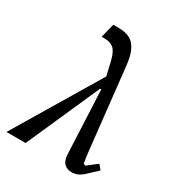

<svg xmlns="http://www.w3.org/2000/svg" viewBox="-228 -859 901 982"><g transform="rotate(30 222.5 -368.0)"><path d="M253 -501 234 -583Q222 -632 202 -648.5Q182 -665 153 -665H131L152 -748H181Q209 -748 232 -741.5Q255 -735 271.5 -718.5Q288 -702 298.5 -674.5Q309 -647 314 -605L367 -122Q369 -106 371.5 -88Q374 -70 376 -58L388 -52L446 -97L468 -70L418 -23Q397 -3 380 4.5Q363 12 344 12Q317 12 300 -4Q283 -20 281 -57L264 -431H257L66 0H-47Z"/></g></svg>

Font: IBM Plex Serif Text
Style: Italic
Weight: 450
Italic angle: -14°
Designer: Mike Abbink, Paul van der Laan, Pieter van Rosmalen
Foundry: Bold Monday
Version: Version 3.001